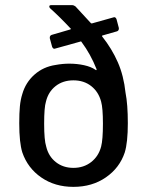

<svg xmlns="http://www.w3.org/2000/svg" viewBox="-20 -720 578 748"><path d="M478 -240Q478 -165 466 -126Q446 -66 392.5 -29Q339 8 266 8Q194 8 141 -28.5Q88 -65 67 -126Q55 -164 55 -240Q55 -280 57.5 -306Q60 -332 67 -354Q80 -399 114.5 -429.5Q149 -460 197 -467Q224 -472 250 -472Q280 -472 307.5 -466Q335 -460 352 -448Q354 -446 355.5 -447Q357 -448 356 -451Q333 -509 298 -556Q296 -560 293 -558L196 -531L192 -530Q186 -530 183 -538L174 -571V-574Q174 -581 181 -584L253 -605Q259 -607 254 -610Q214 -653 175 -688Q172 -691 172 -695Q172 -700 180 -700H262Q267 -700 274 -695L298 -669Q334 -630 334 -630Q336 -628 339 -629L421 -652L425 -653Q431 -653 434 -645L443 -611V-608Q443 -601 436 -598L380 -582Q376 -581 378 -578Q416 -530 439 -477.5Q462 -425 469 -359Q478 -314 478 -240ZM381 -238Q381 -299 374 -324Q364 -362 335.5 -384.5Q307 -407 266 -407Q225 -407 196.5 -384.5Q168 -362 159 -324Q152 -302 152 -238Q152 -174 160 -149Q169 -111 197.5 -88.5Q226 -66 266 -66Q306 -66 335 -88.5Q364 -111 374 -149Q381 -176 381 -238Z"/></svg>

Font: Amber EN Medium
Style: Regular
Weight: 500
Designer: Jeremy Tribby
Foundry: Tribby Type Co.
Version: Version 1.403 November 24, 2021